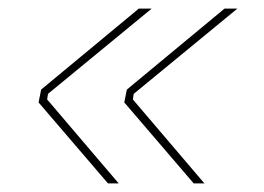

<svg xmlns="http://www.w3.org/2000/svg" viewBox="-20 -498 616 448"><path d="M232 -70H257L90 -266L92 -279L334 -478H304L76 -289L70 -259ZM432 -70H457L290 -266L292 -279L534 -478H504L276 -289L270 -259Z"/></svg>

Font: Fixel Display Thin
Style: Italic
Weight: 100
Italic angle: -10°
Designer: AlfaBravo + MacPaw
Foundry: Kyrylo Tkachov, Marchela Mozhyna, Serhii Makarenko, Maria Weinstein, Zakhar Kryvoshyya
Version: Version 1.210;Glyphs 3.2 (3217)